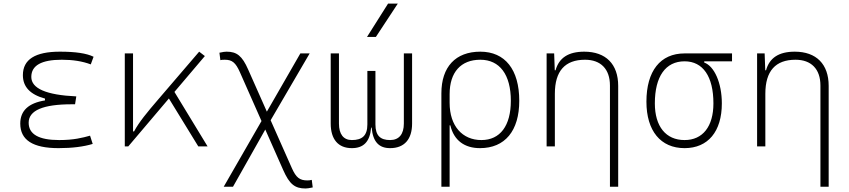

<svg xmlns="http://www.w3.org/2000/svg" viewBox="-20 -815 4728 1069"><path d="M305.7 9.8C382.3 9.8 446.8 1.5 496.1 -13.7L481.4 -59.6C439.5 -47.9 390.1 -35.2 309.6 -35.2C196.3 -35.2 139.6 -67.4 139.6 -131.8C139.6 -200.2 219.7 -234.4 379.9 -234.4H397.9L404.8 -278.3C237.3 -286.1 154.3 -322.3 154.3 -386.7C154.3 -450.7 210.9 -482.4 324.2 -482.4C385.3 -482.4 438.5 -474.1 485.4 -456.5L501 -499C462.4 -518.1 400.4 -527.3 313.5 -527.3C175.8 -527.3 107.4 -483.9 107.4 -396.5C107.4 -331.5 147.9 -288.6 230.5 -266.1V-255.9C138.2 -241.2 92.8 -198.2 92.8 -127C92.8 -35.2 163.1 9.8 305.7 9.8Z M674.8 0H694.3L920.4 -266.6L1084 0H1135.7L951.2 -303.2L1120.6 -502.9L1088.9 -527.3L863.3 -264.2C798.3 -188.5 754.4 -135.7 726.6 -83.5H720.7V-517.6H674.8Z M1681.2 234.4C1690.9 234.4 1700.2 232.9 1721.2 228.5L1715.8 186.5C1706.1 189 1700.2 189.5 1690.9 189.5C1648.9 189.5 1628.4 173.8 1605 121.1L1486.8 -145.5L1704.1 -517.6H1652.3L1465.8 -193.4L1361.8 -427.7C1328.1 -504.4 1298.3 -527.3 1241.7 -527.3C1231.9 -527.3 1222.7 -525.9 1201.7 -521.5L1207 -480C1212.9 -481.9 1218.3 -482.4 1231.9 -482.4C1272 -482.4 1292 -466.8 1315.9 -412.6L1436 -141.1L1225.6 224.6H1277.3L1457 -93.8L1556.6 131.3C1591.8 210.9 1621.6 234.4 1681.2 234.4Z M2151.9 9.8C2231.4 9.8 2274.4 -39.6 2274.4 -127V-517.6H2228.5V-127C2228.5 -68.4 2202.1 -35.2 2151.9 -35.2C2098.6 -35.2 2070.3 -59.1 2070.3 -122.1V-419.9H2025.4V-122.1C2025.4 -59.1 1995.6 -35.2 1939 -35.2C1892.1 -35.2 1867.2 -68.4 1867.2 -127V-517.6H1821.3V-127C1821.3 -39.6 1862.8 9.8 1939 9.8C2002.9 9.8 2039.6 -24.4 2046.4 -104.5H2049.3C2056.2 -24.4 2090.8 9.8 2151.9 9.8ZM2023.4 -609.4H2072.8L2194.8 -794.9H2140.6Z M2652.3 9.8C2791.5 9.8 2871.1 -86.4 2871.1 -253.9C2871.1 -427.7 2792 -527.3 2654.3 -527.3C2516.6 -527.3 2437.5 -442.9 2437.5 -295.4V224.6H2483.4V-117.2H2487.3C2507.3 -32.2 2567.4 9.8 2652.3 9.8ZM2483.4 -242.2V-291C2483.4 -412.6 2545.9 -482.4 2654.3 -482.4C2762.2 -482.4 2824.2 -399.4 2824.2 -253.9C2824.2 -114.7 2764.6 -35.2 2660.2 -35.2C2554.2 -35.2 2483.4 -113.8 2483.4 -242.2Z M3376 224.6H3421.9V-336.9C3421.9 -458 3353 -527.3 3232.9 -527.3C3145 -527.3 3092.3 -493.2 3073.2 -423.8H3068.8L3065.4 -517.6H3023.4V0H3069.3V-293C3069.3 -419.9 3126 -482.4 3237.3 -482.4C3324.7 -482.4 3376 -430.7 3376 -338.9Z M3791.5 9.8C3921.9 9.8 3999 -82.5 3999 -239.3C3999 -353.5 3957 -446.8 3900.9 -466.8V-473.6H4055.7V-517.6H3791.5C3656.7 -517.6 3579.1 -419.9 3579.1 -249C3579.1 -86.4 3658.2 9.8 3791.5 9.8ZM3791.5 -35.2C3687.5 -35.2 3626 -110.8 3626 -239.3C3626 -389.2 3685.5 -473.6 3791.5 -473.6C3894 -473.6 3952.1 -389.2 3952.1 -239.3C3952.1 -110.8 3892.6 -35.2 3791.5 -35.2Z M4547.9 224.6H4593.8V-336.9C4593.8 -458 4524.9 -527.3 4404.8 -527.3C4316.9 -527.3 4264.2 -493.2 4245.1 -423.8H4240.7L4237.3 -517.6H4195.3V0H4241.2V-293C4241.2 -419.9 4297.9 -482.4 4409.2 -482.4C4496.6 -482.4 4547.9 -430.7 4547.9 -338.9Z"/></svg>

Font: Cascadia Code PL ExtraLight
Style: Regular
Weight: 200
Monospace: yes
Designer: Aaron Bell
Foundry: Saja Typeworks
Version: Version 2404.023